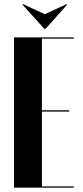

<svg xmlns="http://www.w3.org/2000/svg" viewBox="-20 -873 385 893"><path d="M323 -699V-693H175V-360H302V-354H175V-6H323V0H45V-699ZM89 -853 188 -807 288 -853H294L192 -739H186L83 -853Z"/></svg>

Font: Moniqa Black Display
Style: Regular
Weight: 900
Designer: Rajesh Rajput
Foundry: Rajesh Rajput
Version: Version 1.000